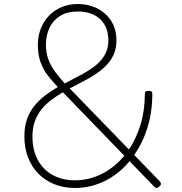

<svg xmlns="http://www.w3.org/2000/svg" viewBox="-20 -914 905 953"><path d="M352 19Q296 19 250 0.5Q204 -18 170.5 -52Q137 -86 119 -133Q101 -180 101 -237Q101 -285 114 -322.5Q127 -360 151 -389Q175 -418 204.5 -440.5Q234 -463 267 -482Q240 -510 217.5 -539Q195 -568 181.5 -605Q168 -642 168 -692Q168 -735 182.5 -772Q197 -809 223.5 -836.5Q250 -864 286.5 -879Q323 -894 367 -894Q405 -894 439.5 -882Q474 -870 500.5 -847Q527 -824 542.5 -790.5Q558 -757 558 -714Q558 -675 545 -645Q532 -615 509 -591Q486 -567 456 -547Q426 -527 392.5 -510Q359 -493 326 -475L620 -172Q656 -225 677.5 -295.5Q699 -366 699 -448Q699 -457 703.5 -460Q708 -463 718 -463Q728 -463 732 -460Q736 -457 736 -448Q736 -358 712 -281Q688 -204 646 -145L774 -13Q779 -6 779 -1Q779 4 771 11Q766 18 759 18.5Q752 19 745 12L623 -114Q570 -50 500 -15.5Q430 19 352 19ZM352 -19Q421 -19 484.5 -50.5Q548 -82 597 -141L292 -456Q261 -438 234 -417.5Q207 -397 186 -371Q165 -345 153 -312Q141 -279 141 -237Q141 -170 167.5 -120.5Q194 -71 242 -45Q290 -19 352 -19ZM301 -500Q333 -517 364.5 -533Q396 -549 424 -567Q452 -585 473 -606Q494 -627 506 -653.5Q518 -680 518 -714Q518 -758 499.5 -790.5Q481 -823 447 -840Q413 -857 367 -857Q313 -857 277.5 -834.5Q242 -812 225 -774.5Q208 -737 208 -692Q208 -649 221.5 -615.5Q235 -582 256.5 -554Q278 -526 301 -500Z"/></svg>

Font: Playwrite HR Lijeva Thin
Style: Regular
Weight: 250
Designer: Veronika Burian, José Scaglione
Foundry: TypeTogether
Version: Version 1.002